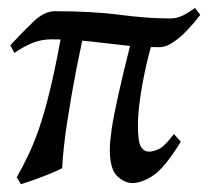

<svg xmlns="http://www.w3.org/2000/svg" viewBox="-20 -449 531 490"><path d="M477.5 -428.7 491.2 -411.1Q476.6 -391.6 458.5 -372.6Q440.4 -353.5 421.9 -341.1Q403.3 -328.6 387.2 -328.6Q339.8 -328.6 296.4 -333.5Q252.9 -338.4 208 -343.5Q163.1 -348.6 111.3 -348.6Q86.4 -348.6 64.5 -340.1Q42.5 -331.5 16.6 -314L6.3 -333.5Q35.2 -364.7 64 -392.6Q92.8 -420.4 119.6 -420.4Q216.3 -420.4 286.6 -411.1Q356.9 -401.9 414.1 -401.9Q431.6 -401.9 447.5 -409.9Q463.4 -418 477.5 -428.7ZM441.4 -87.4Q401.4 -22 372.1 -2Q342.8 18.1 317.4 18.1Q297.9 18.1 279.1 0.5Q260.3 -17.1 260.3 -67.9Q260.3 -86.4 264.9 -118.7Q269.5 -150.9 282.2 -208Q294.9 -265.1 318.4 -357.9L375.5 -362.8Q362.8 -324.7 353 -281.2Q343.3 -237.8 337.6 -198Q332 -158.2 332 -130.4Q332 -85.4 340.1 -73.7Q348.1 -62 360.4 -62Q370.6 -62 385 -68.4Q399.4 -74.7 423.8 -106.9ZM201.7 -397.5Q188.5 -341.8 175 -272.9Q161.6 -204.1 151.4 -137Q141.1 -69.8 138.7 -20Q130.4 -15.1 110.4 -6.8Q90.3 1.5 68.6 9.3Q46.9 17.1 33.2 21Q32.2 18.1 27.3 11Q22.5 3.9 22.5 3.9Q41 -28.8 56.4 -62.3Q71.8 -95.7 85.4 -138.4Q99.1 -181.2 112.8 -241.2Q126.5 -301.3 141.6 -386.7Q148.4 -389.2 162.8 -391.6Q177.2 -394 189.5 -395.8Q201.7 -397.5 201.7 -397.5Z"/></svg>

Font: Dai Banna SIL
Style: Italic
Weight: 400
Italic angle: -11°
Designer: Victor Gaultney
Foundry: SIL International
Version: Version 4.000